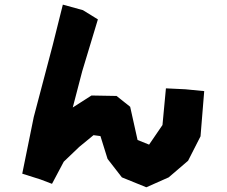

<svg xmlns="http://www.w3.org/2000/svg" viewBox="-20 -753 963 813"><path d="M246.1 -733.4 203.1 -561.5 123 -257.8 74.2 -17.6 151.4 6.8 200.2 25.4 250 -68.4 315.4 -130.9 376 -180.7 405.3 -176.8 435.5 -80.1 496.1 -2 599.6 40 694.3 -2 776.4 -72.3 829.1 -175.8 844.7 -367.2 764.6 -375 682.6 -378.9 668 -223.6 611.3 -140.6 562.5 -160.2 531.2 -300.8 473.6 -346.7 367.2 -348.6 288.1 -297.9 328.1 -451.2 394.5 -670.9 331.1 -710Z"/></svg>

Font: MaokenAssortedSans-Lite
Style: Lite
Weight: 400
Version: Version 1.400